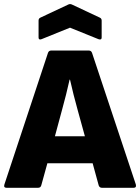

<svg xmlns="http://www.w3.org/2000/svg" viewBox="-24 -896 669 916"><path d="M8 0Q-8 0 -3 -16L205 -644Q209 -655 221 -655H399Q411 -655 415 -644L624 -16Q628 0 613 0H463Q451 0 447 -11L418 -117H202L173 -12Q170 0 157 0ZM272 -372 238 -246H381L346 -373Q336 -409 327 -444.5Q318 -480 310 -516H308Q300 -480 291 -444Q282 -408 272 -372ZM174 -709Q160 -704 160 -717V-798Q160 -808 169 -812L301 -874Q310 -879 320 -874L452 -812Q461 -808 461 -798V-717Q461 -704 446 -709L310 -764Z"/></svg>

Font: Sofia Sans Black
Style: Regular
Weight: 900
Designer: Botio Nikoltchev, Ani Petrova
Foundry: lettersoup
Version: Version 4.100; ttfautohint (v1.8.3)